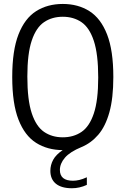

<svg xmlns="http://www.w3.org/2000/svg" viewBox="-20 -770 652 997"><path d="M353.5 207.5Q299 207.5 270.2 184Q241.5 160.5 241.5 117Q241.5 87 256 60Q270.5 33 305.5 9.5Q226.5 9 167.5 -28.2Q108.5 -65.5 76 -148.8Q43.5 -232 43.5 -370Q43.5 -508 76 -591.2Q108.5 -674.5 167.5 -712Q226.5 -749.5 306 -749.5Q385.5 -749.5 444.5 -712Q503.5 -674.5 536 -591.2Q568.5 -508 568.5 -370Q568.5 -260 548 -186.8Q527.5 -113.5 490.2 -70.2Q453 -27 403.5 -6.5Q343 18.5 317 49Q291 79.5 291 112.5Q291 168.5 359 168.5Q374.5 168.5 391.8 164.5Q409 160.5 431 150.5V190Q393 207.5 353.5 207.5ZM306 -57Q362 -57 403.2 -85Q444.5 -113 467.2 -180.8Q490 -248.5 490 -367.5Q490 -489 467.2 -557.8Q444.5 -626.5 403.2 -654.8Q362 -683 306 -683Q250 -683 208.8 -655Q167.5 -627 144.8 -559.2Q122 -491.5 122 -372.5Q122 -251 144.8 -182.2Q167.5 -113.5 208.8 -85.2Q250 -57 306 -57Z"/></svg>

Font: Encode Sans Cnd
Style: Regular
Weight: 400
Width: 3
Designer: Multiple Designers
Foundry: Impallari Type
Version: Version 3.002; ttfautohint (v1.8.3) -l 8 -r 50 -G 200 -x 14 